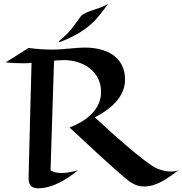

<svg xmlns="http://www.w3.org/2000/svg" viewBox="-20 -979 987 1041"><path d="M403 -56C403 -56 357 -41 313 -41C291 -41 269 -45 254 -56L273 -650C291 -652 310 -653 329 -653C426 -653 528 -595 528 -481C528 -386 451 -323 357 -288C597 -63 655 -17 655 -17C695 19 726 32 762 32C827 32 885 -8 947 -56C934 -51 921 -49 907 -49C864 -49 823 -69 823 -69C823 -69 752 -103 494 -343C618 -406 658 -481 658 -547C658 -672 556 -721 441 -721C383 -721 327 -710 262 -710C233 -710 185 -712 135 -719L11 -641C44 -637 76 -636 101 -636C118 -636 134 -636 151 -638C135 -44 135 -11 135 -11C134 31 161 42 186 42C269 42 351 -13 403 -56ZM567 -959C519 -927 450 -923 419 -892C378 -837 366 -810 300 -756C299 -755 300 -750 300 -750C300 -750 422 -787 503 -877C521 -897 567 -959 567 -959Z"/></svg>

Font: Eagle Lake
Style: Regular
Weight: 400
Designer: Astigmatic (AOETI)
Foundry: Astigmatic (AOETI)
Version: Version 1.000